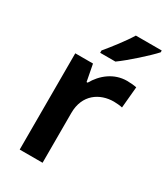

<svg xmlns="http://www.w3.org/2000/svg" viewBox="-189 -852 819 938"><g transform="rotate(30 220.0 -383.0)"><path d="M439 -756V-766H293C266 -721 215 -656 184 -619V-606H270C319 -641 406 -719 439 -756ZM367 -553C293 -553 236 -506 204 -449H198L180 -543H80V0H209V-281C209 -385 283 -433 362 -433C376 -433 398 -431 410 -428L421 -548C407 -551 384 -553 367 -553Z"/></g></svg>

Font: Noto Sans Balinese SemiBold
Style: Regular
Weight: 600
Designer: Aditya Bayu, David Williams
Foundry: David Williams
Version: Version 2.005